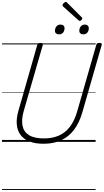

<svg xmlns="http://www.w3.org/2000/svg" viewBox="-20 -1438 1052 1946"><path d="M422 19Q335 19 276.5 -5Q218 -29 186.5 -73Q155 -117 150 -179Q145 -241 167 -316L358 -984Q361 -994 367.5 -998.5Q374 -1003 391 -1003Q404 -1003 410.5 -998Q417 -993 414 -983L220 -311Q196 -225 208.5 -163Q221 -101 274.5 -68Q328 -35 425 -35Q512 -35 578 -64.5Q644 -94 689.5 -154.5Q735 -215 761 -304L956 -984Q959 -994 965.5 -998.5Q972 -1003 988 -1003Q1017 -1003 1011 -983L815 -301Q785 -195 731 -123.5Q677 -52 600 -16.5Q523 19 422 19ZM578 -1090Q560 -1090 548.5 -1099Q537 -1108 537 -1127Q537 -1151 552 -1170Q567 -1189 594 -1189Q612 -1189 623 -1179.5Q634 -1170 634 -1151Q634 -1127 620 -1108.5Q606 -1090 578 -1090ZM825 -1090Q806 -1090 795 -1099Q784 -1108 784 -1127Q784 -1151 798.5 -1170Q813 -1189 840 -1189Q857 -1189 868.5 -1179.5Q880 -1170 880 -1151Q880 -1127 866 -1108.5Q852 -1090 825 -1090ZM789 -1226Q785 -1226 782 -1228Q779 -1230 775 -1233L622 -1370Q617 -1375 615.5 -1378Q614 -1381 614 -1385Q614 -1392 619.5 -1399.5Q625 -1407 633 -1412.5Q641 -1418 647 -1418Q652 -1418 655 -1416Q658 -1414 662 -1409L808 -1263Q813 -1259 813.5 -1256Q814 -1253 814 -1250Q814 -1244 805 -1235Q796 -1226 789 -1226ZM0 478H949V488H0ZM0 -20H949V0H0ZM0 -505H949V-500H0ZM0 -998H949V-988H0Z"/></svg>

Font: Playwrite AU SA Guides
Style: Regular
Weight: 400
Designer: Veronika Burian, José Scaglione
Foundry: TypeTogether
Version: Version 1.003